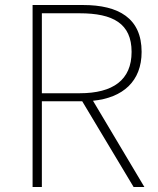

<svg xmlns="http://www.w3.org/2000/svg" viewBox="-20 -746 629 766"><path d="M147 -374V-693H298C431 -693 505 -652 505 -539C505 -427 431 -374 298 -374ZM513 0H556L351 -344C471 -356 545 -422 545 -539C545 -673 454 -726 311 -726H110V0H147V-342H308Z"/></svg>

Font: Harano Aji Gothic ExtraLight
Style: Regular
Weight: 250
Foundry: Masamichi Hosoda
Version: HaranoAjiGothic-ExtraLight version 20230610;ttx 4.39.4